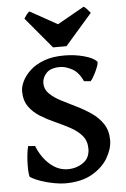

<svg xmlns="http://www.w3.org/2000/svg" viewBox="-56 -838 586 892"><g transform="rotate(-5 237.0 -392.0)"><path d="M370.1 -449.2 339.8 -452.1Q320.8 -494.6 290.5 -511Q260.3 -527.3 234.9 -527.3Q190.4 -527.3 170.7 -506.1Q150.9 -484.9 150.9 -459Q150.9 -430.7 171.6 -410.2Q192.4 -389.6 224.9 -372.8Q257.3 -356 293.9 -338.1Q330.6 -320.3 363 -298.1Q395.5 -275.9 416.3 -244.6Q437 -213.4 437 -168.9Q437 -129.4 412.6 -87.2Q388.2 -44.9 338.4 -15.9Q288.6 13.2 211.4 13.2Q190.4 13.2 160.9 7.8Q131.3 2.4 102.1 -7.3Q72.8 -17.1 51.3 -30.3Q48.3 -31.7 46.6 -47.6Q44.9 -63.5 45.2 -86.2Q45.4 -108.9 47.9 -132.8Q50.3 -156.7 55.2 -174.3L87.4 -171.9Q107.9 -119.1 146 -85.2Q184.1 -51.3 230 -51.3Q270.5 -51.3 301.8 -73.2Q333 -95.2 333 -138.2Q333 -174.3 312.5 -198.5Q292 -222.7 259.8 -240.2Q227.5 -257.8 191.2 -273.9Q154.8 -290 122.6 -309.8Q90.3 -329.6 69.8 -358.4Q49.3 -387.2 49.3 -430.7Q49.3 -451.7 61.5 -477.1Q73.7 -502.4 98.9 -525.9Q124 -549.3 163.6 -564.2Q203.1 -579.1 257.8 -579.1Q306.6 -579.1 349.6 -567.4Q392.6 -555.7 409.2 -538.1Q412.1 -535.2 408.7 -523.2Q405.3 -511.2 398.2 -495.8Q391.1 -480.5 383.5 -467.3Q376 -454.1 370.1 -449.2ZM272.9 -621.1H210.4L89.4 -765.6Q94.7 -773.9 101.6 -783.4Q108.4 -793 115.7 -796.9L242.7 -726.1L368.2 -796.9Q375.5 -793 384 -783.4Q392.6 -773.9 398.9 -765.6Z"/></g></svg>

Font: Dai Banna SIL SemiBold
Style: Regular
Weight: 600
Designer: Victor Gaultney
Foundry: SIL International
Version: Version 4.000